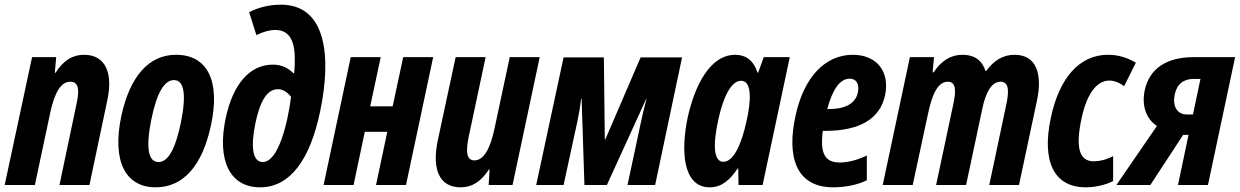

<svg xmlns="http://www.w3.org/2000/svg" viewBox="-28 -790 5295 820"><path d="M-8 0H121L186 -306C205 -395 232 -441 272 -441C307 -441 312 -408 300 -352L226 0H354L431 -365C455 -481 421 -556 331 -556C282 -556 243 -532 209 -479H206L212 -546H109Z M637 10C754 10 836 -81 873 -255C914 -444 858 -556 724 -556C608 -556 527 -465 490 -294C450 -104 506 10 637 10ZM649 -98C605 -98 594 -158 618 -278C641 -392 673 -448 715 -448C759 -448 769 -385 744 -264C720 -150 689 -98 649 -98Z M1083 10C1213 10 1297 -112 1339 -313C1388 -545 1367 -770 1172 -770C1128 -770 1081 -761 1036 -738L1067 -640C1097 -655 1124 -662 1148 -662C1200 -662 1231 -627 1231 -539C1231 -524 1231 -502 1228 -477H1225C1207 -496 1179 -514 1137 -514C1039 -514 967 -431 936 -286C898 -107 952 10 1083 10ZM1094 -98C1052 -98 1041 -159 1063 -265C1084 -364 1115 -409 1159 -409C1180 -409 1199 -397 1215 -376C1202 -273 1163 -98 1094 -98Z M1354 0H1482L1530 -227H1626L1578 0H1706L1822 -546H1694L1649 -336H1553L1598 -546H1470Z M1939 10C1988 10 2026 -14 2060 -66H2063L2059 0H2161L2277 -546H2149L2084 -241C2065 -152 2037 -105 1998 -105C1967 -105 1959 -137 1974 -207L2046 -546H1918L1842 -192C1815 -64 1850 10 1939 10Z M2262 0H2379L2438 -272C2445 -305 2450 -335 2454 -368H2456L2468 0H2564L2731 -366H2733C2723 -331 2716 -298 2708 -262L2652 0H2770L2885 -545H2708L2557 -194H2555L2551 -545H2379Z M3003 10C3055 10 3090 -22 3122 -70H3125L3126 0H3229L3345 -546H3234L3210 -480H3207C3190 -534 3155 -556 3112 -556C3003 -556 2938 -421 2909 -288C2879 -146 2888 10 3003 10ZM3061 -99C3021 -99 3015 -167 3040 -280C3060 -371 3093 -445 3137 -445C3183 -445 3181 -364 3160 -271C3138 -172 3105 -99 3061 -99Z M3531 10C3581 10 3633 0 3674 -20V-126C3632 -105 3590 -96 3559 -96C3498 -96 3473 -130 3486 -231H3495C3642 -231 3730 -281 3752 -383C3773 -484 3717 -556 3614 -556C3498 -556 3405 -463 3369 -293C3333 -127 3367 10 3531 10ZM3601 -454C3630 -454 3643 -430 3636 -396C3626 -348 3584 -324 3507 -324H3505C3528 -410 3560 -454 3601 -454Z M3742 0H3870L3936 -307C3953 -386 3977 -441 4020 -441C4056 -441 4055 -400 4044 -348L3970 0H4098L4168 -329C4182 -395 4207 -441 4245 -441C4283 -441 4281 -397 4270 -345L4197 0H4324L4401 -362C4424 -472 4400 -556 4305 -556C4254 -556 4215 -530 4184 -487H4181C4166 -533 4133 -556 4083 -556C4032 -556 3993 -531 3959 -481H3955L3961 -546H3858Z M4609 10C4648 10 4695 0 4726 -17V-123C4695 -107 4665 -101 4644 -101C4578 -101 4566 -165 4591 -284C4612 -383 4653 -446 4710 -446C4730 -446 4753 -437 4773 -422L4823 -522C4787 -544 4748 -556 4704 -556C4581 -556 4495 -455 4460 -287C4420 -101 4473 10 4609 10Z M4740 0H4885L5025 -214H5048L5003 0H5131L5247 -546H5070C4954 -546 4881 -497 4861 -405C4847 -339 4867 -282 4913 -252ZM5042 -301C4998 -301 4979 -337 4989 -386C4998 -431 5027 -453 5070 -453H5099L5067 -301Z"/></svg>

Font: Noto Sans ExtraCondensed
Style: Bold Italic
Weight: 700
Width: 2
Italic angle: -12°
Designer: Monotype Design Team
Foundry: Monotype Imaging Inc.
Version: Version 2.013